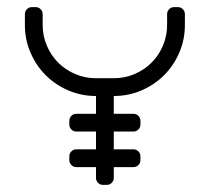

<svg xmlns="http://www.w3.org/2000/svg" viewBox="-20 -520 590 540"><path d="M175 -180V-170C175 -164.3 176.9 -159.6 180.8 -155.8C184.6 -151.9 189.3 -150 195 -150H250V-100H195C189.3 -100 184.6 -98.1 180.8 -94.2C176.9 -90.4 175 -85.7 175 -80V-70C175 -64.3 176.9 -59.6 180.8 -55.8C184.6 -51.9 189.3 -50 195 -50H250V-20C250 -14.3 251.9 -9.6 255.8 -5.8C259.6 -1.9 264.3 0 270 0H280C285.7 0 290.4 -1.9 294.2 -5.8C298.1 -9.6 300 -14.3 300 -20V-50H355C360.7 -50 365.4 -51.9 369.2 -55.8C373.1 -59.6 375 -64.3 375 -70V-80C375 -85.7 373.1 -90.4 369.2 -94.2C365.4 -98.1 360.7 -100 355 -100H300V-150H355C360.7 -150 365.4 -151.9 369.2 -155.8C373.1 -159.6 375 -164.3 375 -170V-180C375 -185.7 373.1 -190.4 369.2 -194.2C365.4 -198.1 360.7 -200 355 -200H300V-250C327.7 -250 353.7 -255.2 378 -265.8C402.3 -276.2 423.5 -290.5 441.5 -308.5C459.5 -326.5 473.8 -347.7 484.2 -372C494.8 -396.3 500 -422.3 500 -450V-480C500 -485.7 498.1 -490.4 494.2 -494.2C490.4 -498.1 485.7 -500 480 -500H470C464.3 -500 459.6 -498.1 455.8 -494.2C451.9 -490.4 450 -485.7 450 -480V-450C450 -429.3 446.1 -409.8 438.2 -391.5C430.4 -373.2 419.8 -357.2 406.2 -343.8C392.8 -330.2 376.8 -319.6 358.5 -311.8C340.2 -303.9 320.7 -300 300 -300H250C229.3 -300 209.8 -303.9 191.5 -311.8C173.2 -319.6 157.2 -330.2 143.8 -343.8C130.2 -357.2 119.6 -373.2 111.8 -391.5C103.9 -409.8 100 -429.3 100 -450V-480C100 -485.7 98.1 -490.4 94.2 -494.2C90.4 -498.1 85.7 -500 80 -500H70C64.3 -500 59.6 -498.1 55.8 -494.2C51.9 -490.4 50 -485.7 50 -480V-450C50 -422.3 55.2 -396.3 65.8 -372C76.2 -347.7 90.5 -326.5 108.5 -308.5C126.5 -290.5 147.7 -276.2 172 -265.8C196.3 -255.2 222.3 -250 250 -250V-200H195C189.3 -200 184.6 -198.1 180.8 -194.2C176.9 -190.4 175 -185.7 175 -180Z"/></svg>

Font: lerotica
Style: Regular
Weight: 400
Designer: defharo
Foundry: deFharo
Version: Version 1.001 2011